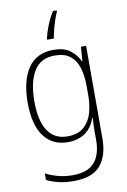

<svg xmlns="http://www.w3.org/2000/svg" viewBox="-106 -826 744 1128"><g transform="rotate(-10 265.5 -261.5)"><path d="M256 -539Q318 -539 354 -512Q390 -485 409 -444H412L418 -529H449V24Q449 126 400.5 183.5Q352 241 241 241Q190 241 151 231.5Q112 222 80 206V167Q113 184 153 195Q193 206 241 206Q330 206 370.5 159.5Q411 113 411 27V-12Q411 -36 411.5 -58Q412 -80 414 -106H411Q393 -51 351 -20.5Q309 10 246 10Q155 10 104 -58Q53 -126 53 -260Q53 -390 103.5 -464.5Q154 -539 256 -539ZM258 -505Q172 -505 132.5 -439.5Q93 -374 93 -260Q93 -143 133 -83.5Q173 -24 250 -24Q312 -24 347.5 -55Q383 -86 397 -135Q411 -184 411 -239V-299Q411 -359 396.5 -405.5Q382 -452 348.5 -478.5Q315 -505 258 -505ZM315 -756Q307 -740 297.5 -712Q288 -684 280.5 -654.5Q273 -625 270 -604H230V-612Q238 -648 254.5 -689Q271 -730 293 -764H315Z"/></g></svg>

Font: Noto Sans Tamil SemiCondensed ExtraLight
Style: Regular
Weight: 200
Width: 4
Designer: Jelle Bosma - Monotype Design Team
Foundry: Monotype Imaging Inc.
Version: Version 2.004; ttfautohint (v1.8.4.7-5d5b)